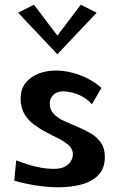

<svg xmlns="http://www.w3.org/2000/svg" viewBox="-20 -773 505 814"><path d="M229.2 21Q181.2 21 131.2 13Q81.2 5 40.5 -7L48.8 -93.2Q71.8 -84 97.2 -75.9Q122.8 -67.8 151.2 -62.5Q179.8 -57.2 209.2 -57.2Q238.2 -57.2 255.8 -66.8Q273.2 -76.2 281.1 -90.8Q289 -105.2 289 -118.2Q289 -140.2 273 -155.5Q257 -170.8 231.8 -183.8Q206.5 -196.8 178.2 -211.2Q150 -225.8 124.8 -244.4Q99.5 -263 83.5 -289.6Q67.5 -316.2 67.5 -355Q67.5 -395 88.4 -421.2Q109.2 -447.5 143.2 -460.8Q177.2 -474 217.8 -474Q267 -474 319.2 -454.5Q371.5 -435 410 -400L369.8 -331.2Q341.5 -361.2 308 -373.5Q274.5 -385.8 247.5 -385.8Q221.8 -385.8 206.4 -371Q191 -356.2 191 -334Q191 -307.5 208 -289.9Q225 -272.2 251.5 -260.1Q278 -248 307.8 -235.8Q337.5 -223.5 364 -208Q390.5 -192.5 407.5 -168.8Q424.5 -145 424.5 -108Q424.5 -59 397.4 -31Q370.2 -3 325.9 9Q281.5 21 229.2 21ZM124 -753 235.8 -605.5 223.2 -543 56.8 -719ZM322.5 -753 389.8 -719 223.2 -543 210.8 -605.5Z"/></svg>

Font: Marhey Light
Style: Regular
Weight: 300
Designer: Nur Syamsi & Bustanul Arifin
Foundry: Namelatype
Version: Version 1.000